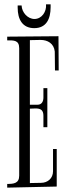

<svg xmlns="http://www.w3.org/2000/svg" viewBox="-20 -863 314 880"><path d="M117 -679C133 -679 150 -680 166 -680C198 -680 227 -664 231 -627L232 -540H249L248 -697L13 -695V-678C42 -678 68 -680 68 -642V-58C68 -22 42 -20 13 -20V-3L240 -8V-180H223V-78C223 -46 199 -25 168 -25L117 -24V-365C127 -365 138 -366 143 -366C167 -366 179 -358 179 -332V-280H197V-459H179V-416C179 -399 172 -383 152 -383H117ZM191 -843C194 -809 171 -776 138 -776C107 -776 80 -806 79 -838H61C61 -835 61 -831 61 -828C61 -774 83 -734 137 -734C192 -734 212 -776 212 -830C212 -834 212 -839 212 -843Z"/></svg>

Font: Bigelow Rules
Style: Regular
Weight: 400
Designer: Astigmatic (AOETI)
Foundry: Astigmatic (AOETI)
Version: Version 1.000